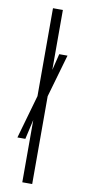

<svg xmlns="http://www.w3.org/2000/svg" viewBox="-91 -835 385 869"><g transform="rotate(10 101.5 -400.0)"><path d="M22 -196 79 -396V-800H124.5V-524.5L143 -600H181L124.5 -403.5V0H79V-286L58.5 -196Z"/></g></svg>

Font: Big Shoulders Stencil Display Thin Light
Style: Regular
Weight: 300
Version: Version 2.001